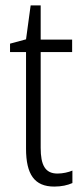

<svg xmlns="http://www.w3.org/2000/svg" viewBox="-20 -744 306 708"><path d="M192 -104C146 -104 130 -136 130 -199V-552H246V-598H130V-724H93L76 -599L17 -583V-552H76V-196C76 -101 107 -56 180 -56C207 -56 229 -61 247 -69V-115C233 -109 212 -104 192 -104Z"/></svg>

Font: Noto Sans Malayalam UI Condensed Light
Style: Regular
Weight: 300
Width: 3
Designer: Jelle Bosma - Monotype Design Team
Foundry: Monotype Imaging Inc.
Version: Version 2.104